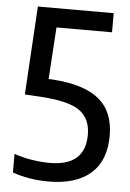

<svg xmlns="http://www.w3.org/2000/svg" viewBox="-53 -780 564 830"><g transform="rotate(5 228.5 -365.0)"><path d="M189 9.5Q104 9.5 32.5 -16V-96.5Q69 -84 109.8 -77.5Q150.5 -71 187 -71Q341 -71 341 -206.5Q341 -276 294 -310.2Q247 -344.5 128 -352L54.5 -356.5L77.5 -740H406.5V-657H165.5L151 -432L171.5 -431Q305.5 -422 370.5 -368.5Q435.5 -315 435.5 -210.5Q435.5 -102 371.5 -46.2Q307.5 9.5 189 9.5Z"/></g></svg>

Font: Encode Sans Condensed Condensed Medium
Style: Regular
Weight: 500
Width: 3
Designer: Multiple Designers
Foundry: Impallari Type
Version: Version 3.000; ttfautohint (v1.8.3) -l 8 -r 50 -G 200 -x 14 